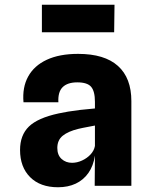

<svg xmlns="http://www.w3.org/2000/svg" viewBox="-20 -783 640 809"><path d="M224.5 6Q149.5 6 107 -36.5Q64.5 -79 64.5 -151Q64.5 -213.5 101.8 -249.8Q139 -286 226.5 -305Q245.5 -309 267.5 -312.8Q289.5 -316.5 317.2 -319.8Q345 -323 380 -326V-354Q380 -398.5 364 -417.2Q348 -436 305.5 -436Q264.5 -436 244 -415.8Q223.5 -395.5 226 -352H79Q73.5 -415 98.8 -460.8Q124 -506.5 177.2 -531.2Q230.5 -556 309 -556Q420.5 -556 477 -505.2Q533.5 -454.5 533.5 -357V0H379L380 -127.5Q373.5 -84 352.5 -54.2Q331.5 -24.5 299 -9.2Q266.5 6 224.5 6ZM283.5 -97Q305 -97 326 -106.8Q347 -116.5 361.8 -132.5Q376.5 -148.5 380 -168V-254Q367.5 -251.5 354 -249Q340.5 -246.5 329 -244.2Q317.5 -242 310 -240Q267 -229.5 244.2 -211Q221.5 -192.5 221.5 -159.5Q221.5 -129.5 239.5 -113.2Q257.5 -97 283.5 -97ZM156.5 -647V-763H462.5L461 -647Z"/></svg>

Font: Spline Sans Mono
Style: Regular
Weight: 400
Monospace: yes
Designer: Eben Sorkin, Mirko Velimirovic
Foundry: Sorkin Type
Version: Version 1.004